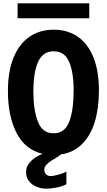

<svg xmlns="http://www.w3.org/2000/svg" viewBox="-20 -913 640 1151"><path d="M421.5 -372Q421.5 -478.5 394.5 -542Q367.5 -605.5 302 -605.5Q237.5 -605.5 208.8 -543Q180 -480.5 180 -362.5Q180 -254 207 -184Q234 -114 301 -114Q368.5 -114 395 -183.2Q421.5 -252.5 421.5 -372ZM136.5 120.5Q136.5 92.5 148.2 74.5Q160 56.5 177 42.5Q187 34 203 24.8Q219 15.5 235 9Q130 -16 78.8 -116.8Q27.5 -217.5 27.5 -367.5Q27.5 -484.5 61 -567Q94.5 -649.5 156.2 -692.2Q218 -735 301.5 -735Q384 -735 445 -693.8Q506 -652.5 539.5 -570.5Q573 -488.5 573 -370.5Q573 -266.5 548.8 -184.5Q524.5 -102.5 473.2 -50.5Q422 1.5 344 13Q332.5 24.5 297.5 44.5L288 50Q272.5 60 259 74Q245.5 88 245.5 104Q245.5 121 256.2 131.8Q267 142.5 282.5 142.5Q299 142.5 329.8 134.2Q360.5 126 378 115.5V191.5Q355.5 204 320.5 211Q285.5 218 257 218Q228 218 200.2 207Q172.5 196 154.5 174Q136.5 152 136.5 120.5ZM85.5 -893H515V-803.5H85.5Z"/></svg>

Font: JuliaMono ExtraBold
Style: Regular
Weight: 800
Monospace: yes
Designer: cormullion
Foundry: corm
Version: Version 0.055; ttfautohint (v1.8.4)